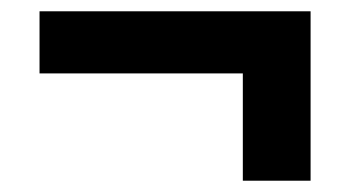

<svg xmlns="http://www.w3.org/2000/svg" viewBox="-20 -435 620 340"><path d="M50 -305H410V-115H530V-415H50Z"/></svg>

Font: CommitMono-dimboump
Style: Bold
Weight: 700
Monospace: yes
Designer: Eigil Nikolajsen
Foundry: Eigil Nikolajsen
Version: Version 1.143